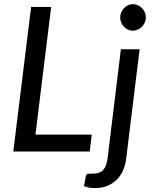

<svg xmlns="http://www.w3.org/2000/svg" viewBox="-20 -752 758 953"><path d="M46 0ZM156 -84H435.5L425.5 0H46L134.5 -717.5H234ZM673 -507.5 606.5 34Q603 65 591.5 92Q580 119 560.5 138.8Q541 158.5 514 170Q487 181.5 452.5 181.5Q435 181.5 422.2 179.2Q409.5 177 397 172L406.5 120.5Q408 116 410.2 113.8Q412.5 111.5 416.2 110.8Q420 110 425.8 110Q431.5 110 440 110Q475 110 491.8 92Q508.5 74 514 34L580 -507.5ZM704 -665Q704 -651.5 698.5 -639.8Q693 -628 684 -619Q675 -610 663.2 -604.8Q651.5 -599.5 639 -599.5Q627 -599.5 615.5 -604.8Q604 -610 595.5 -619Q587 -628 581.8 -639.8Q576.5 -651.5 576.5 -665Q576.5 -678.5 581.8 -690.5Q587 -702.5 595.8 -711.8Q604.5 -721 616 -726.2Q627.5 -731.5 639.5 -731.5Q652 -731.5 663.8 -726.2Q675.5 -721 684.5 -712Q693.5 -703 698.8 -690.8Q704 -678.5 704 -665Z"/></svg>

Font: Lato Medium
Style: Italic
Weight: 500
Italic angle: -7°
Designer: Lukasz Dziedzic
Foundry: tyPoland Lukasz Dziedzic
Version: Version 2.006; 2014-01-15